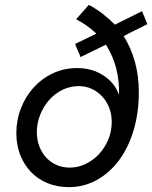

<svg xmlns="http://www.w3.org/2000/svg" viewBox="-20 -758 624 787"><path d="M310 -524Q305 -538 299 -551Q293 -564 288 -578L375 -620Q339 -655 292 -679Q305 -694 318 -708.5Q331 -723 344 -738Q376 -721 402 -700.5Q428 -680 451 -657Q479 -671 506.5 -684.5Q534 -698 562 -712Q568 -698 573.5 -685Q579 -672 584 -659Q559 -646 535 -634.5Q511 -623 487 -610Q517 -562 533 -504.5Q549 -447 549 -381Q549 -295 527.5 -223.5Q506 -152 467.5 -100.5Q429 -49 376.5 -20Q324 9 262 9Q215 9 175.5 -7Q136 -23 107.5 -52.5Q79 -82 63 -122.5Q47 -163 47 -212Q47 -266 66 -314.5Q85 -363 118 -399.5Q151 -436 196.5 -457.5Q242 -479 296 -479Q357 -479 403.5 -449Q450 -419 468 -369Q471 -486 414 -575Q388 -562 362 -549.5Q336 -537 310 -524ZM266 -71Q299 -71 330 -85.5Q361 -100 385 -125.5Q409 -151 423.5 -185Q438 -219 438 -259Q438 -290 427.5 -316.5Q417 -343 399 -362.5Q381 -382 356.5 -393.5Q332 -405 303 -405Q267 -405 235.5 -389.5Q204 -374 181 -347.5Q158 -321 144.5 -287Q131 -253 131 -217Q131 -185 141 -158.5Q151 -132 169 -112.5Q187 -93 211.5 -82Q236 -71 266 -71Z"/></svg>

Font: Rosa Sans
Style: Italic
Weight: 400
Italic angle: -12°
Designer: Pentagram / MCKL
Foundry: Pentagram / MCKL
Version: Version 1.005;September 16, 2019;FontCreator 11.5.0.2425 64-